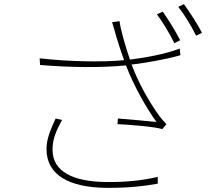

<svg xmlns="http://www.w3.org/2000/svg" viewBox="-20 -871 1040 925"><path d="M764 -815 736 -802C764 -765 801 -703 820 -663L848 -677C826 -721 789 -780 764 -815ZM866 -851 839 -838C869 -800 902 -745 925 -699L953 -713C933 -753 893 -814 866 -851ZM279 -293 248 -300C225 -250 204 -203 204 -153C204 -26 316 32 491 34C593 35 672 26 740 14V-19C671 -2 586 7 492 6C332 4 233 -44 233 -150C233 -202 252 -244 279 -293ZM171 -590 173 -558C315 -546 468 -544 587 -556C623 -460 686 -349 734 -283C693 -288 611 -295 548 -300L546 -273C606 -270 722 -261 762 -249L782 -273C770 -285 758 -298 748 -312C698 -380 646 -474 614 -560C680 -568 777 -584 849 -605L846 -637C775 -610 675 -592 606 -584C584 -648 560 -732 556 -769L520 -764C527 -744 533 -719 539 -699C547 -672 559 -633 578 -581C469 -571 313 -574 171 -590Z"/></svg>

Font: Harano Aji Gothic K1 ExtraLight
Style: Regular
Weight: 250
Foundry: Masamichi Hosoda
Version: HaranoAjiGothicK1-ExtraLight version 20230610;ttx 4.39.4